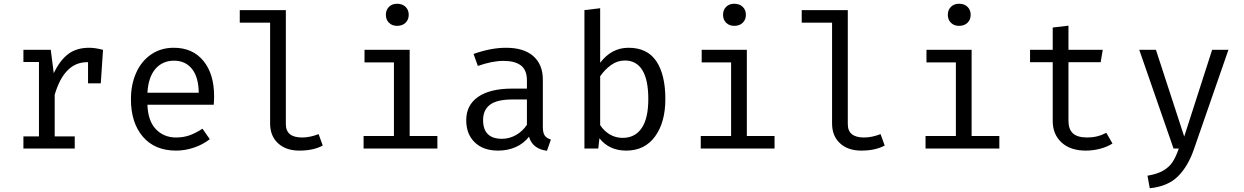

<svg xmlns="http://www.w3.org/2000/svg" viewBox="-20 -793 6640 1025"><path d="M530 -527 518 -348H450V-461H445Q323 -461 272 -287V-65H379V0H105V-65H188V-462H105V-527H251L267 -402Q299 -470 343.5 -504Q388 -538 456 -538Q488 -538 530 -527Z M920 -59Q959 -59 991.5 -70.5Q1024 -82 1061 -106L1100 -50Q1063 -21 1015.5 -5Q968 11 920 11Q806 11 742.5 -63.5Q679 -138 679 -263Q679 -342 707 -404.5Q735 -467 787 -502.5Q839 -538 908 -538Q1008 -538 1065.5 -468.5Q1123 -399 1123 -279Q1123 -256 1121 -234H767Q770 -147 812.5 -103Q855 -59 920 -59ZM767 -298H1041Q1040 -381 1005 -425Q970 -469 909 -469Q848 -469 810 -425.5Q772 -382 767 -298Z M1506 -130Q1506 -59 1593 -59Q1634 -59 1681 -77L1703 -16Q1653 11 1578 11Q1507 11 1464.5 -28Q1422 -67 1422 -134V-672H1260V-739H1506Z M2162 -714Q2162 -688 2145 -671.5Q2128 -655 2100 -655Q2073 -655 2056.5 -671.5Q2040 -688 2040 -714Q2040 -740 2056.5 -756.5Q2073 -773 2100 -773Q2128 -773 2145 -756.5Q2162 -740 2162 -714ZM2167 -67H2315V0H1921V-67H2083V-460H1926V-527H2167Z M2921 -48 2900 12Q2823 2 2804 -63Q2776 -27 2733.5 -8Q2691 11 2639 11Q2560 11 2514.5 -33Q2469 -77 2469 -151Q2469 -232 2532.5 -276Q2596 -320 2715 -320H2793V-363Q2793 -419 2761 -443.5Q2729 -468 2668 -468Q2608 -468 2531 -441L2508 -505Q2601 -538 2681 -538Q2777 -538 2827.5 -493Q2878 -448 2878 -368V-115Q2878 -84 2888 -69.5Q2898 -55 2921 -48ZM2793 -127V-262H2717Q2633 -262 2596 -234Q2559 -206 2559 -152Q2559 -52 2660 -52Q2699 -52 2734.5 -72Q2770 -92 2793 -127Z M3335 -538Q3436 -538 3484 -466Q3532 -394 3532 -264Q3532 -140 3477 -64.5Q3422 11 3323 11Q3232 11 3180 -55L3174 0H3100V-739L3184 -749V-458Q3245 -538 3335 -538ZM3441 -264Q3441 -366 3409.5 -418Q3378 -470 3316 -470Q3276 -470 3242.5 -446Q3209 -422 3184 -386V-125Q3205 -93 3236 -75Q3267 -57 3304 -57Q3370 -57 3405.5 -109Q3441 -161 3441 -264Z M3962 -714Q3962 -688 3945 -671.5Q3928 -655 3900 -655Q3873 -655 3856.5 -671.5Q3840 -688 3840 -714Q3840 -740 3856.5 -756.5Q3873 -773 3900 -773Q3928 -773 3945 -756.5Q3962 -740 3962 -714ZM3967 -67H4115V0H3721V-67H3883V-460H3726V-527H3967Z M4506 -130Q4506 -59 4593 -59Q4634 -59 4681 -77L4703 -16Q4653 11 4578 11Q4507 11 4464.5 -28Q4422 -67 4422 -134V-672H4260V-739H4506Z M5162 -714Q5162 -688 5145 -671.5Q5128 -655 5100 -655Q5073 -655 5056.5 -671.5Q5040 -688 5040 -714Q5040 -740 5056.5 -756.5Q5073 -773 5100 -773Q5128 -773 5145 -756.5Q5162 -740 5162 -714ZM5167 -67H5315V0H4921V-67H5083V-460H4926V-527H5167Z M5777 11Q5694 11 5647 -32.5Q5600 -76 5600 -147V-461H5479V-527H5600V-646L5684 -656V-527H5867L5856 -461H5684V-148Q5684 -103 5708 -81Q5732 -59 5785 -59Q5839 -59 5886 -84L5919 -27Q5892 -9 5853.5 1Q5815 11 5777 11Z M6354 3Q6323 94 6269 148Q6215 202 6118 212L6106 145Q6159 136 6190.5 117.5Q6222 99 6240 71.5Q6258 44 6273 0H6245L6062 -527H6151L6302 -64L6451 -527H6538Z"/></svg>

Font: FiraDG Mono
Style: Regular
Weight: 400
Designer: Carrois Corporate & Edenspiekermann AG
Foundry: Carrois Corporate GbR & Edenspiekermann AG
Version: Version 3.206